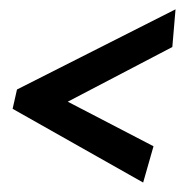

<svg xmlns="http://www.w3.org/2000/svg" viewBox="-20 -469 398 408"><path d="M346.2 -369.1 124 -252.9 306.2 -158.2 284.2 -81.1 6.8 -237.8 16.1 -278.8 353 -449.2Z"/></svg>

Font: Lobster-Regular
Style: Regular
Weight: 400
Designer: Pablo Impallari
Foundry: Pablo Impallari
Version: Version 1.007; ttfautohint (v1.1) -l 8 -r 50 -G 50 -x 14 -D 